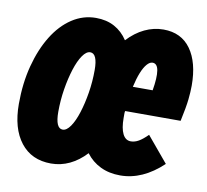

<svg xmlns="http://www.w3.org/2000/svg" viewBox="-65 -596 731 678"><g transform="rotate(10 300.5 -257.5)"><path d="M451 -403Q441 -403 431 -391.5Q421 -380 412.5 -359Q404 -338 397 -307H468Q476 -354 472 -378.5Q468 -403 451 -403ZM179 -115Q193 -115 206.5 -134.5Q220 -154 230.5 -187Q241 -220 247.5 -260Q254 -300 254 -342Q254 -371 247.5 -386Q241 -401 228 -401Q214 -401 200.5 -381.5Q187 -362 176.5 -329Q166 -296 159.5 -256Q153 -216 153 -174Q153 -145 159.5 -130Q166 -115 179 -115ZM159 10Q89 10 50 -40Q11 -90 11 -178Q11 -252 27.5 -315Q44 -378 73 -425Q102 -472 141.5 -498Q181 -524 227 -524Q265 -524 293.5 -508.5Q322 -493 341 -464Q369 -494 401.5 -509.5Q434 -525 469 -525Q533 -525 567 -477.5Q601 -430 601 -347Q601 -325 598 -297Q595 -269 584 -218H385Q384 -214 384 -208.5Q384 -203 384 -193Q384 -156 394 -136Q404 -116 423 -116Q437 -116 451 -124Q465 -132 483 -150L559 -59Q487 9 407 9Q367 9 336 -6Q305 -21 284 -49Q257 -20 225.5 -5Q194 10 159 10Z"/></g></svg>

Font: Red Hat Mono
Style: Italic
Weight: 300
Italic angle: -12°
Monospace: yes
Designer: Pentagram, MCKL
Foundry: Pentagram, MCKL
Version: Version 1.023